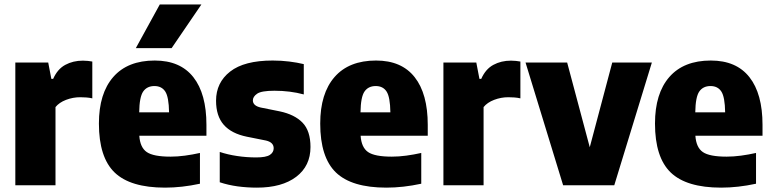

<svg xmlns="http://www.w3.org/2000/svg" viewBox="-20 -828 3449 858"><path d="M48.5 0V-548.5H195.5L209.5 -475.5H217.5Q237 -519.5 271.8 -538.2Q306.5 -557 350.5 -557Q361.5 -557 372.8 -555.8Q384 -554.5 392.5 -553V-388.5Q379.5 -391.5 365.2 -392.5Q351 -393.5 338.5 -393.5Q306 -393.5 275.2 -381.8Q244.5 -370 228 -349.5V0Z M717.5 10.5Q562.5 10.5 492.2 -57.2Q422 -125 422 -276Q422 -410.5 486.2 -484Q550.5 -557.5 671.5 -557.5Q785.5 -557.5 844 -483.2Q902.5 -409 902.5 -270V-221.5H602.5Q606 -169 635.8 -148.5Q665.5 -128 742 -128Q773 -128 806.5 -132.5Q840 -137 873.5 -144.5V-7Q792.5 10.5 717.5 10.5ZM670 -443.5Q637 -443.5 620 -419.2Q603 -395 602 -326H735.5Q734.5 -394.5 718.5 -419Q702.5 -443.5 670 -443.5ZM587 -613 694 -808H880L747 -613Z M1128 10.5Q1083.5 10.5 1041.5 4.8Q999.5 -1 962 -13.5V-149Q998 -137 1039.8 -130.8Q1081.5 -124.5 1125 -124.5Q1169 -124.5 1186 -135.8Q1203 -147 1203 -165.5Q1203 -192 1168.5 -200L1083.5 -217Q1014.5 -231 980 -270.2Q945.5 -309.5 945.5 -378Q945.5 -459 1008.5 -508.2Q1071.5 -557.5 1198.5 -557.5Q1237.5 -557.5 1273 -553Q1308.5 -548.5 1337.5 -541.5V-406Q1276.5 -422.5 1206.5 -422.5Q1148 -422.5 1129 -409.2Q1110 -396 1110 -379.5Q1110 -355.5 1145 -347.5L1229.5 -330.5Q1296.5 -316.5 1332 -279.8Q1367.5 -243 1367.5 -171Q1367.5 -86.5 1303.8 -38Q1240 10.5 1128 10.5Z M1706.5 10.5Q1551.5 10.5 1481.2 -57.2Q1411 -125 1411 -276Q1411 -410.5 1475.2 -484Q1539.5 -557.5 1660.5 -557.5Q1774.5 -557.5 1833 -483.2Q1891.5 -409 1891.5 -270V-221.5H1591.5Q1595 -169 1624.8 -148.5Q1654.5 -128 1731 -128Q1762 -128 1795.5 -132.5Q1829 -137 1862.5 -144.5V-7Q1781.5 10.5 1706.5 10.5ZM1659 -443.5Q1626 -443.5 1609 -419.2Q1592 -395 1591 -326H1724.5Q1723.5 -394.5 1707.5 -419Q1691.5 -443.5 1659 -443.5Z M1961.5 0V-548.5H2108.5L2122.5 -475.5H2130.5Q2150 -519.5 2184.8 -538.2Q2219.5 -557 2263.5 -557Q2274.5 -557 2285.8 -555.8Q2297 -554.5 2305.5 -553V-388.5Q2292.5 -391.5 2278.2 -392.5Q2264 -393.5 2251.5 -393.5Q2219 -393.5 2188.2 -381.8Q2157.5 -370 2141 -349.5V0Z M2496.5 0 2328.5 -548.5H2514.5L2615.5 -170L2716 -548.5H2893L2725 0Z M3202.5 10.5Q3047.5 10.5 2977.2 -57.2Q2907 -125 2907 -276Q2907 -410.5 2971.2 -484Q3035.5 -557.5 3156.5 -557.5Q3270.5 -557.5 3329 -483.2Q3387.5 -409 3387.5 -270V-221.5H3087.5Q3091 -169 3120.8 -148.5Q3150.5 -128 3227 -128Q3258 -128 3291.5 -132.5Q3325 -137 3358.5 -144.5V-7Q3277.5 10.5 3202.5 10.5ZM3155 -443.5Q3122 -443.5 3105 -419.2Q3088 -395 3087 -326H3220.5Q3219.5 -394.5 3203.5 -419Q3187.5 -443.5 3155 -443.5Z"/></svg>

Font: Encode Sans SemiCondensed SemiCondensed ExtraBold
Style: Regular
Weight: 800
Width: 4
Designer: Multiple Designers
Foundry: Impallari Type
Version: Version 3.000; ttfautohint (v1.8.3) -l 8 -r 50 -G 200 -x 14 